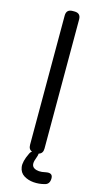

<svg xmlns="http://www.w3.org/2000/svg" viewBox="-131 -754 495 934"><g transform="rotate(15 116.5 -287.0)"><path d="M187 78.1Q223.1 70.3 223.1 99.1Q223.1 129.4 198.2 134.8Q170.9 142.1 143.3 139.9Q115.7 137.7 94.2 124.3Q72.8 110.8 68.8 83.5Q64.9 56.2 85.9 13.2Q90.3 2.4 98.1 -2Q80.1 -7.8 80.1 -32.2V-682.1Q80.1 -713.9 111.8 -713.9H121.1Q152.8 -713.9 152.8 -682.1V-32.2Q152.8 -6.8 131.8 -1Q131.8 6.8 124 27.8Q110.8 62.5 131.1 74.5Q151.4 86.4 187 78.1Z"/></g></svg>

Font: Arcon Rounded-
Style: Regular
Weight: 400
Designer: M. Zarth
Foundry: martin zarth - visuelle & digitale kommunikation
Version: Version 1.110;PS 001.110;hotconv 1.0.70;makeotf.lib2.5.58329